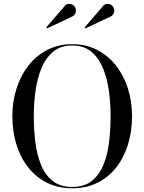

<svg xmlns="http://www.w3.org/2000/svg" viewBox="-20 -996 772 1026"><path d="M366 10Q290 10 230.5 -19.8Q171 -49.5 129.8 -102.5Q88.5 -155.5 67.2 -225.2Q46 -295 46 -375Q46 -455 68.8 -524.8Q91.5 -594.5 133.5 -647.5Q175.5 -700.5 234.5 -730.2Q293.5 -760 366 -760Q438.5 -760 497.2 -730.2Q556 -700.5 598.2 -647.5Q640.5 -594.5 663 -524.8Q685.5 -455 685.5 -375Q685.5 -295 664.2 -225.2Q643 -155.5 602 -102.5Q561 -49.5 501.5 -19.8Q442 10 366 10ZM366 3Q431.5 3 471.8 -30Q512 -63 533.8 -117.8Q555.5 -172.5 563.2 -239.8Q571 -307 571 -375Q571 -443.5 561.8 -510.5Q552.5 -577.5 530 -632.2Q507.5 -687 467.5 -720Q427.5 -753 366 -753Q304.5 -753 264.5 -720Q224.5 -687 201.8 -632.2Q179 -577.5 169.8 -510.5Q160.5 -443.5 160.5 -375Q160.5 -307 168.5 -239.8Q176.5 -172.5 198 -117.8Q219.5 -63 260.2 -30Q301 3 366 3ZM232 -844.5 227.5 -850 325 -963Q334.5 -974.5 345.5 -975.5Q356.5 -976.5 366.5 -971.2Q376.5 -966 381 -957.5Q386 -949.5 385.8 -939.5Q385.5 -929.5 380.8 -921Q376 -912.5 367.5 -908.5ZM437 -844.5 432.5 -850 530 -963Q539.5 -974.5 550.8 -975.5Q562 -976.5 571.8 -971.2Q581.5 -966 586 -957.5Q591 -949.5 590.8 -939.5Q590.5 -929.5 585.8 -921Q581 -912.5 572.5 -908.5Z"/></svg>

Font: Bodoni Moda 28pt
Style: Regular
Weight: 400
Designer: Owen Earl
Foundry: indestructible type
Version: Version 2.005